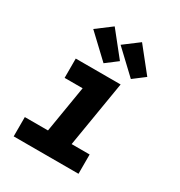

<svg xmlns="http://www.w3.org/2000/svg" viewBox="-183 -910 967 1034"><g transform="rotate(30 300.0 -392.5)"><path d="M54 0V-120H198L246 -410H134V-530H413L345 -120H457V0ZM446 -583 306 -715 399 -785 517 -637ZM276 -583 136 -715 229 -785 347 -637Z"/></g></svg>

Font: Iosevka Slab HvExObl
Style: Regular
Weight: 900
Width: 7
Italic angle: -9°
Monospace: yes
Designer: Belleve Invis
Foundry: Belleve Invis
Version: Version 11.1.1; ttfautohint (v1.8.3)